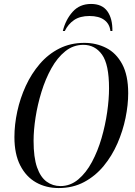

<svg xmlns="http://www.w3.org/2000/svg" viewBox="-20 -941 683 972"><path d="M277 11Q213 11 162.5 -17.5Q112 -46 82.5 -103.5Q53 -161 53 -247Q53 -310 67.5 -377Q82 -444 110.5 -506Q139 -568 181.5 -617.5Q224 -667 280.5 -695.5Q337 -724 407 -724Q467 -724 517.5 -698.5Q568 -673 598.5 -616.5Q629 -560 629 -469Q629 -410 615.5 -344Q602 -278 574.5 -215Q547 -152 505 -101Q463 -50 406 -19.5Q349 11 277 11ZM286 1Q336 1 376 -32.5Q416 -66 445.5 -121Q475 -176 494 -241.5Q513 -307 522.5 -373Q532 -439 532 -494Q532 -615 496.5 -664.5Q461 -714 402 -714Q351 -714 310.5 -681.5Q270 -649 240 -595Q210 -541 190 -476Q170 -411 160 -346.5Q150 -282 150 -228Q150 -144 167.5 -94Q185 -44 216 -21.5Q247 1 286 1ZM298 -784Q312 -841 347.5 -881Q383 -921 441 -921Q497 -921 523.5 -884Q550 -847 549 -784H539Q535 -820 508 -840Q481 -860 433 -860Q385 -860 355 -839.5Q325 -819 308 -784Z"/></svg>

Font: Noto Serif Display Condensed
Style: Italic
Weight: 400
Width: 3
Italic angle: -12°
Designer: Monotype Design Team
Foundry: Monotype Imaging Inc.
Version: Version 2.009